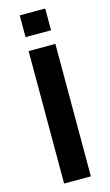

<svg xmlns="http://www.w3.org/2000/svg" viewBox="-141 -987 592 1036"><g transform="rotate(-15 155.5 -469.0)"><path d="M230.5 -740V0H81V-740ZM84.5 -938.5H227V-817H84.5Z"/></g></svg>

Font: 1883 Sans
Style: Bold
Weight: 700
Designer: 1883 Sans project is a fork of Public Sans.
Version: Version 1.009